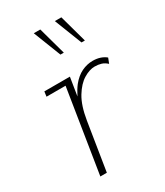

<svg xmlns="http://www.w3.org/2000/svg" viewBox="-158 -675 637 742"><g transform="rotate(-30 160.5 -304.0)"><path d="M65 0 124 -371H39L42 -393H156L143 -312Q155 -336 168 -353Q189 -379 213 -390.5Q237 -402 262 -402Q298 -402 321 -383L312 -360Q300 -371 287 -375Q274 -379 258 -379Q235 -379 208.5 -363Q182 -347 160 -311Q138 -275 128 -213L94 0ZM261 -485 213 -608H242L276 -485ZM167 -485 119 -608H148L182 -485Z"/></g></svg>

Font: Rokkitt SemiBold Thin
Style: Italic
Weight: 250
Italic angle: -9°
Version: Version 3.103